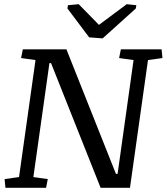

<svg xmlns="http://www.w3.org/2000/svg" viewBox="-20 -896 795 916"><path d="M556.6 -660.6H751L754.9 -619.1L686 -609.4L600.1 0H460L223.6 -594.7H215.8L139.2 -51.3L208 -41.5L199.7 0H5.9L2 -41.5L70.8 -51.3L149.4 -609.4L80.6 -619.1L88.9 -660.6H296.9L533.2 -66.4H541L617.2 -609.4L548.3 -619.1ZM304.2 -871.1 355.5 -876 452.1 -777.3 584.5 -876 630.4 -871.1 627.9 -855.5 469.7 -712.9 405.3 -717.8 301.8 -855.5Z"/></svg>

Font: NoticiaText-Italic
Style: Italic
Weight: 400
Italic angle: -8°
Designer: JM Sole
Foundry: JM Sole
Version: Version 1.003